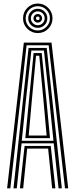

<svg xmlns="http://www.w3.org/2000/svg" viewBox="-20 -1034 414 1054"><path d="M19 0 110.8 -800H262.8L354.5 0H336.8L247.2 -785.5H126L36.8 0ZM54 0 136.8 -770.8H236.5L319.5 0H301.5L275 -247H98.5L72 0ZM99.5 -261.2H273.5L251 -480.5L221.2 -756.5H152.2L122 -480.5ZM119 -275.8 138.8 -480.5 164.5 -742.8H209L235.2 -480.5L254.5 -275.8ZM137.5 -290H236L218.8 -480.5L195.5 -728.2H177.8L154.5 -480.5ZM89.2 0 115 -232.8H258.5L284 0H266.2L244.2 -218.2H129.2L107.2 0ZM187.2 -852.5Q153.8 -852.5 130.1 -876.1Q106.5 -899.8 106.5 -933.5Q106.5 -967 130.1 -990.8Q153.8 -1014.5 187.2 -1014.5Q221 -1014.5 244.6 -990.8Q268.2 -967 268.2 -933.5Q268.2 -899.8 244.6 -876.1Q221 -852.5 187.2 -852.5ZM187.2 -866.8Q215 -866.8 234.5 -886.4Q254 -906 254 -933.5Q254 -961.2 234.5 -980.6Q215 -1000 187.2 -1000Q159.8 -1000 140.2 -980.6Q120.8 -961.2 120.8 -933.5Q120.8 -906 140.2 -886.4Q159.8 -866.8 187.2 -866.8ZM187.2 -881.2Q165.5 -881.2 150.2 -896.4Q135 -911.5 135 -933.5Q135 -955.2 150.2 -970.5Q165.5 -985.8 187.2 -985.8Q209.2 -985.8 224.5 -970.5Q239.8 -955.2 239.8 -933.5Q239.8 -911.5 224.5 -896.4Q209.2 -881.2 187.2 -881.2ZM187.2 -895.5Q203.2 -895.5 214.2 -906.6Q225.2 -917.8 225.2 -933.5Q225.2 -949.2 214.2 -960.4Q203.2 -971.5 187.2 -971.5Q171.8 -971.5 160.6 -960.4Q149.5 -949.2 149.5 -933.5Q149.5 -917.8 160.6 -906.6Q171.8 -895.5 187.2 -895.5ZM187.2 -910Q177.5 -910 170.6 -916.9Q163.8 -923.8 163.8 -933.5Q163.8 -943.2 170.6 -950.1Q177.5 -957 187.2 -957Q197.2 -957 204.1 -950.1Q211 -943.2 211 -933.5Q211 -923.8 204.1 -916.9Q197.2 -910 187.2 -910ZM187.2 -923.8Q197.2 -923.8 197.2 -933.5Q197.2 -943.2 187.2 -943.2Q177.8 -943.2 177.8 -933.5Q177.8 -923.8 187.2 -923.8Z"/></svg>

Font: Big Shoulders Inline Display SemiBold
Style: Regular
Weight: 600
Designer: Patric King
Foundry: XO Type Co
Version: Version 1.000